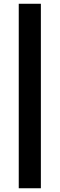

<svg xmlns="http://www.w3.org/2000/svg" viewBox="-20 -775 318 1025"><path d="M198.2 -754.9V230H80.1V-754.9Z"/></svg>

Font: Kadwa
Style: Regular
Weight: 400
Designer: Sol Matas
Foundry: Sol Matas
Version: Version 1.000;PS 001.000;hotconv 1.0.70;makeotf.lib2.5.58329